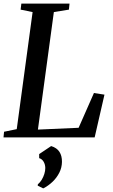

<svg xmlns="http://www.w3.org/2000/svg" viewBox="-26 -763 625 1066"><path d="M-6.5 0 -3.5 -31.5 67 -46 155 -696 88.5 -709.5 92.5 -743H360L356.5 -709.5L273 -696L184.5 -43.5L410.5 -53.5L495.5 -246.5L554 -237.5L499.5 0ZM183.5 268 184 260.5Q196.5 250 205.8 234.8Q215 219.5 220.2 202.5Q225.5 185.5 225.5 169.5Q225 149.5 216 134.5Q207 119.5 191.5 115V92.5L258 48Q289.5 57.5 304 80Q318.5 102.5 318 136Q317.5 168 303.2 196Q289 224 265.8 246.2Q242.5 268.5 214 283Z"/></svg>

Font: Merriweather 72pt Medium
Style: Italic
Weight: 500
Italic angle: -7.8°
Version: Version 2.101